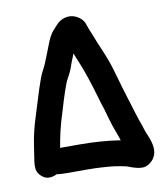

<svg xmlns="http://www.w3.org/2000/svg" viewBox="-83 -751 764 878"><g transform="rotate(-10 299.0 -312.5)"><path d="M152 -97 153 -101C161 -150 173 -201 190 -253C214 -335 231 -385 242 -404C253 -423 261 -441 266 -456C271 -471 276 -484 280 -493C284 -502 286 -508 287 -512C291 -502 300 -481 313 -448C326 -415 344 -363 365 -290C371 -269 376 -252 381 -239C385 -226 390 -207 397 -183C404 -159 411 -139 418 -121C425 -103 429 -90 431 -83C375 -92 311 -97 241 -97ZM115 19C127 21 144 22 166 22H259C286 22 307 23 323 24C339 25 352 26 364 27C376 28 392 30 412 34L432 38C437 39 442 41 445 42C483 57 511 61 528 53C545 45 558 34 566 18C578 -5 577 -37 559 -79C552 -96 546 -110 544 -118C542 -126 539 -135 535 -145C531 -155 527 -170 521 -187C515 -204 511 -220 507 -233C503 -246 498 -260 494 -274C490 -288 485 -304 479 -324C473 -344 466 -368 457 -400C448 -432 436 -465 421 -500C406 -535 396 -559 391 -573C386 -587 380 -599 376 -610C372 -621 369 -629 367 -635C361 -652 349 -664 332 -673C315 -682 297 -684 280 -680C263 -676 250 -668 240 -658C230 -648 223 -639 218 -634C213 -629 206 -620 199 -607C192 -594 182 -570 169 -535C156 -500 145 -475 136 -459C127 -443 117 -416 105 -379C93 -342 81 -301 67 -257C53 -213 43 -172 37 -132C31 -92 27 -68 26 -60C25 -52 24 -44 24 -37V-31C24 -15 29 -2 41 10C53 22 65 28 79 28C93 28 105 25 115 19Z"/></g></svg>

Font: AppleStorm
Style: Xbd
Weight: 800
Foundry: Cannot Into Space Fonts
Version: Version 1.01